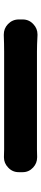

<svg xmlns="http://www.w3.org/2000/svg" viewBox="388 -904 223 1040"><g transform="rotate(90 500.0 -384.5)"><path d="M170.9 -293Q168.9 -293 168 -293Q134.8 -293 111.3 -315.4Q85.9 -339.8 85.9 -374V-395.5Q85.9 -429.7 111.3 -453.1Q134.8 -475.6 167 -475.6Q168.9 -475.6 170.9 -475.6Q225.6 -472.7 258.8 -472.7H790Q807.6 -472.7 828.1 -473.6Q830.1 -473.6 833 -473.6Q864.3 -473.6 887.7 -452.1Q913.1 -428.7 913.1 -395.5V-374Q913.1 -339.8 887.7 -316.4Q864.3 -293.9 833 -293.9Q830.1 -293.9 828.1 -293.9Q805.7 -294.9 790 -294.9H258.8Q219.7 -294.9 170.9 -293Z"/></g></svg>

Font: Gen Jyuu GothicX Heavy
Style: Bold
Weight: 900
Designer: [Source Han Sans]
Ryoko NISHIZUKA  (kana & ideographs); Paul D. Hunt (Latin, Greek & Cyrillic); Wenlong ZHANG  (bopomofo
Version: Version 1.002.20150607